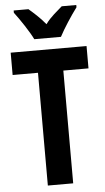

<svg xmlns="http://www.w3.org/2000/svg" viewBox="-62 -973 554 1011"><g transform="rotate(-5 215.5 -467.0)"><path d="M145 -774H286C307 -815 351 -882 381 -922V-934H304C278 -910 244 -886 216 -847C187 -883 150 -915 128 -934H50V-922C80 -883 127 -812 145 -774ZM283 0V-596H416V-714H15V-596H149V0Z"/></g></svg>

Font: Noto Sans Tamil ExtraCondensed
Style: Bold
Weight: 700
Width: 2
Designer: Jelle Bosma - Monotype Design Team
Foundry: Monotype Imaging Inc.
Version: Version 2.004